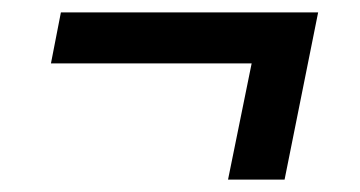

<svg xmlns="http://www.w3.org/2000/svg" viewBox="-20 -367 580 309"><path d="M347 -78 385 -265H62L78 -347H492L438 -78Z"/></svg>

Font: IBM Plex Sans Cond Medm
Style: Italic
Weight: 500
Width: 3
Italic angle: -11°
Designer: Mike Abbink, Paul van der Laan, Pieter van Rosmalen
Foundry: Bold Monday
Version: Version 1.3